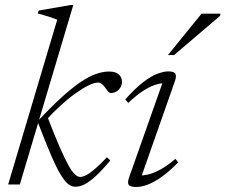

<svg xmlns="http://www.w3.org/2000/svg" viewBox="-20 -735 898 765"><path d="M272 -715 59 0H12.5L208 -656.5Q199 -660.5 186.2 -664.8Q173.5 -669 159.2 -673.2Q145 -677.5 130.5 -681.5L134 -693L261 -715ZM130.5 -248.5 132 -254Q185.5 -311 227.2 -348.8Q269 -386.5 302.2 -408.8Q335.5 -431 363 -440.5Q390.5 -450 414.5 -450Q440.5 -450 453.2 -438.5Q466 -427 466 -410Q466 -396.5 459.5 -386Q453 -375.5 443 -370Q433 -364.5 421.5 -364.5Q415.5 -364.5 410.2 -370.8Q405 -377 398.5 -386.5Q392 -396 385 -401Q378 -406 370.5 -406Q356 -406 332.8 -394.8Q309.5 -383.5 280.8 -363Q252 -342.5 221 -314.2Q190 -286 159.5 -252L167 -275Q196 -199 217 -150.8Q238 -102.5 252.8 -76.2Q267.5 -50 278.8 -40Q290 -30 299.5 -30Q310 -30 324.5 -37.8Q339 -45.5 359.2 -62.8Q379.5 -80 406 -108.5L419.5 -95.5Q384.5 -54 359.5 -31.5Q334.5 -9 316 0Q297.5 9 280.5 9Q266 9 252.2 -1.2Q238.5 -11.5 221.8 -39Q205 -66.5 183.2 -117.2Q161.5 -168 130.5 -248.5Z M494.5 -28.5 631.5 -416.5 645 -404Q627.5 -405 605 -399Q582.5 -393 554.2 -375.5Q526 -358 491 -325L479 -338.5Q518 -382.5 549.8 -407Q581.5 -431.5 606.8 -441Q632 -450.5 650.5 -450.5Q673 -450.5 678.5 -441.5Q684 -432.5 677 -412L539.5 -20.5L527.5 -36Q544.5 -34.5 566.8 -39Q589 -43.5 616.8 -58.2Q644.5 -73 679 -102L690 -88Q653 -50.5 622.2 -29Q591.5 -7.5 566.8 1.2Q542 10 523 10Q498.5 10 492.8 1.2Q487 -7.5 494.5 -28.5ZM649 -515.5 783 -680.5H858L857 -672L673.5 -515.5Z"/></svg>

Font: Newsreader 16pt 16pt Light
Style: Italic
Weight: 300
Italic angle: -17°
Version: Version 1.003